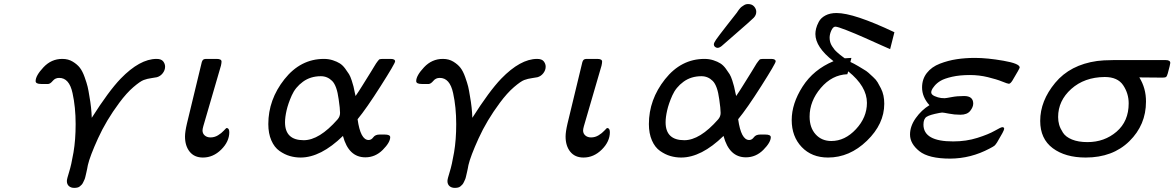

<svg xmlns="http://www.w3.org/2000/svg" viewBox="-20 -767 5762 942"><path d="M154.8 -369.1Q154.8 -396 193.4 -437Q231.9 -478 285.2 -478H286.1Q314.9 -478 336.9 -464.6Q358.9 -451.2 371.8 -434.6Q384.8 -418 395.3 -388.4Q405.8 -358.9 409.9 -341.6Q414.1 -324.2 418.9 -293Q428.7 -238.8 430.2 -189Q513.2 -319.8 571.8 -380.9Q666 -478 748 -478Q771 -478 780.5 -466.1Q790 -454.1 790 -439.9Q790 -422.9 778.6 -408Q767.1 -393.1 750 -388.2Q747.1 -387.2 724.6 -384Q702.1 -380.9 685.1 -374.5Q668 -368.2 634.5 -339.6Q601.1 -311 564.9 -262.2Q501 -176.3 460.9 -88.1Q420.9 0 411.1 43Q410.2 48.8 407.5 62Q404.8 75.2 403.3 81.1Q401.9 86.9 399.4 97.9Q397 108.9 394.5 114Q392.1 119.1 388.4 127Q384.8 134.8 380.9 138.9Q377 143.1 371.6 147.5Q366.2 151.9 359.1 153.3Q352.1 154.8 344.2 154.8Q328.1 154.8 318.1 146Q308.1 137.2 308.1 121.1Q308.1 111.3 319.1 76.7Q330.1 42 340.6 -19.5Q351.1 -81.1 351.1 -158.2Q351.1 -241.2 335.9 -310.1Q319.8 -385.3 270 -384.8Q251 -384.8 239 -370.4Q227.1 -356 216.8 -355H188H182.1Q154.8 -355 154.8 -369.1Z M887.7 -97.2Q887.7 -120.1 897 -160.2L967.8 -453.1Q969.7 -460.9 970.2 -462.9Q970.7 -464.8 973.1 -469.5Q975.6 -474.1 980.2 -476.1Q984.9 -478 991.7 -478H1043Q1066.9 -478 1066.9 -464.8Q1066.9 -458 1064 -444.8L977.5 -147.9Q973.6 -133.8 973.6 -127Q973.6 -111.8 984.6 -102.3Q995.6 -92.8 1012.7 -92.8Q1032.7 -92.8 1049.8 -103.3Q1066.9 -113.8 1077.4 -125.5Q1087.9 -137.2 1089.8 -138.2Q1095.7 -140.1 1100.3 -135Q1105 -129.9 1105 -119.1Q1105 -72.3 1065.4 -33.2Q1025.9 5.9 975.6 5.9Q933.6 5.9 910.6 -22.7Q887.7 -51.3 887.7 -97.2Z M1296.4 -158.2Q1296.4 -278.3 1375.5 -378.2Q1454.6 -478 1569.3 -478Q1592.3 -478 1612.8 -471.4Q1633.3 -464.8 1647.5 -455.8Q1661.6 -446.8 1673.6 -430.4Q1685.5 -414.1 1692.4 -403.1Q1699.2 -392.1 1705.8 -371.6Q1712.4 -351.1 1714.4 -342.5Q1716.3 -334 1720.2 -314.9L1724.6 -295.9Q1741.7 -320.8 1756.6 -345Q1771.5 -369.1 1781.5 -385Q1791.5 -400.9 1800.5 -415.5Q1809.6 -430.2 1814.9 -439.2Q1820.3 -448.2 1825 -455.6Q1829.6 -462.9 1833 -466.6Q1836.4 -470.2 1838.4 -473.1Q1840.3 -476.1 1843.8 -476.6Q1847.2 -477.1 1849.9 -477.5Q1852.5 -478 1857.4 -478H1896.5Q1918.5 -478 1918.5 -465.8Q1918.5 -456.1 1847.9 -345Q1777.3 -233.9 1734.4 -182.1Q1748.5 -80.1 1788.6 -80.1Q1801.8 -80.1 1811.5 -93.5Q1821.3 -106.9 1842.3 -106.9H1867.2Q1894 -106.9 1894.5 -94.2Q1894.5 -68.4 1857.9 -31.7Q1821.3 4.9 1772.5 4.9Q1690.4 4.9 1662.6 -100.1Q1553.7 5.9 1454.6 5.9Q1427.7 5.9 1402.1 -1.5Q1376.5 -8.8 1351.3 -26.4Q1326.2 -43.9 1311.3 -78.1Q1296.4 -112.3 1296.4 -158.2ZM1378.4 -167Q1378.4 -79.1 1470.2 -79.1Q1546.4 -79.1 1636.2 -181.2Q1648.4 -195.3 1648.4 -212.9Q1648.4 -233.9 1641.6 -279.8Q1632.8 -346.7 1609.6 -369.9Q1586.4 -393.1 1554.2 -393.1Q1503.4 -393.1 1466.3 -366Q1429.2 -338.9 1411.4 -298.8Q1393.6 -258.8 1386 -225.3Q1378.4 -191.9 1378.4 -167Z M2022 -369.1Q2022 -396 2060.5 -437Q2099.1 -478 2152.3 -478H2153.3Q2182.1 -478 2204.1 -464.6Q2226.1 -451.2 2239 -434.6Q2252 -418 2262.5 -388.4Q2272.9 -358.9 2277.1 -341.6Q2281.2 -324.2 2286.1 -293Q2295.9 -238.8 2297.4 -189Q2380.4 -319.8 2439 -380.9Q2533.2 -478 2615.2 -478Q2638.2 -478 2647.7 -466.1Q2657.2 -454.1 2657.2 -439.9Q2657.2 -422.9 2645.8 -408Q2634.3 -393.1 2617.2 -388.2Q2614.3 -387.2 2591.8 -384Q2569.3 -380.9 2552.2 -374.5Q2535.2 -368.2 2501.7 -339.6Q2468.3 -311 2432.1 -262.2Q2368.2 -176.3 2328.1 -88.1Q2288.1 0 2278.3 43Q2277.3 48.8 2274.7 62Q2272 75.2 2270.5 81.1Q2269 86.9 2266.6 97.9Q2264.2 108.9 2261.7 114Q2259.3 119.1 2255.6 127Q2252 134.8 2248 138.9Q2244.1 143.1 2238.8 147.5Q2233.4 151.9 2226.3 153.3Q2219.2 154.8 2211.4 154.8Q2195.3 154.8 2185.3 146Q2175.3 137.2 2175.3 121.1Q2175.3 111.3 2186.3 76.7Q2197.3 42 2207.8 -19.5Q2218.3 -81.1 2218.3 -158.2Q2218.3 -241.2 2203.1 -310.1Q2187 -385.3 2137.2 -384.8Q2118.2 -384.8 2106.2 -370.4Q2094.2 -356 2084 -355H2055.2H2049.3Q2022 -355 2022 -369.1Z M2754.9 -97.2Q2754.9 -120.1 2764.2 -160.2L2835 -453.1Q2836.9 -460.9 2837.4 -462.9Q2837.9 -464.8 2840.3 -469.5Q2842.8 -474.1 2847.4 -476.1Q2852.1 -478 2858.9 -478H2910.2Q2934.1 -478 2934.1 -464.8Q2934.1 -458 2931.2 -444.8L2844.7 -147.9Q2840.8 -133.8 2840.8 -127Q2840.8 -111.8 2851.8 -102.3Q2862.8 -92.8 2879.9 -92.8Q2899.9 -92.8 2917 -103.3Q2934.1 -113.8 2944.6 -125.5Q2955.1 -137.2 2957 -138.2Q2962.9 -140.1 2967.5 -135Q2972.2 -129.9 2972.2 -119.1Q2972.2 -72.3 2932.6 -33.2Q2893.1 5.9 2842.8 5.9Q2800.8 5.9 2777.8 -22.7Q2754.9 -51.3 2754.9 -97.2Z M3163.6 -158.2Q3163.6 -278.3 3242.7 -378.2Q3321.8 -478 3436.5 -478Q3459.5 -478 3480 -471.4Q3500.5 -464.8 3514.6 -455.8Q3528.8 -446.8 3540.8 -430.4Q3552.7 -414.1 3559.6 -403.1Q3566.4 -392.1 3573 -371.6Q3579.6 -351.1 3581.5 -342.5Q3583.5 -334 3587.4 -314.9L3591.8 -295.9Q3608.9 -320.8 3623.8 -345Q3638.7 -369.1 3648.7 -385Q3658.7 -400.9 3667.7 -415.5Q3676.8 -430.2 3682.1 -439.2Q3687.5 -448.2 3692.1 -455.6Q3696.8 -462.9 3700.2 -466.6Q3703.6 -470.2 3705.6 -473.1Q3707.5 -476.1 3710.9 -476.6Q3714.4 -477.1 3717 -477.5Q3719.7 -478 3724.6 -478H3763.7Q3785.6 -478 3785.6 -465.8Q3785.6 -456.1 3715.1 -345Q3644.5 -233.9 3601.6 -182.1Q3615.7 -80.1 3655.8 -80.1Q3668.9 -80.1 3678.7 -93.5Q3688.5 -106.9 3709.5 -106.9H3734.4Q3761.2 -106.9 3761.7 -94.2Q3761.7 -68.4 3725.1 -31.7Q3688.5 4.9 3639.6 4.9Q3557.6 4.9 3529.8 -100.1Q3420.9 5.9 3321.8 5.9Q3294.9 5.9 3269.3 -1.5Q3243.7 -8.8 3218.5 -26.4Q3193.4 -43.9 3178.5 -78.1Q3163.6 -112.3 3163.6 -158.2ZM3245.6 -167Q3245.6 -79.1 3337.4 -79.1Q3413.6 -79.1 3503.4 -181.2Q3515.6 -195.3 3515.6 -212.9Q3515.6 -233.9 3508.8 -279.8Q3500 -346.7 3476.8 -369.9Q3453.6 -393.1 3421.4 -393.1Q3370.6 -393.1 3333.5 -366Q3296.4 -338.9 3278.6 -298.8Q3260.7 -258.8 3253.2 -225.3Q3245.6 -191.9 3245.6 -167ZM3482.4 -549.8Q3482.4 -556.6 3493.4 -572.8Q3504.4 -588.9 3547.4 -644Q3575.2 -680.2 3593.8 -703.1Q3594.7 -704.1 3598.6 -710Q3602.5 -715.8 3604.5 -718.5Q3606.4 -721.2 3611.1 -726.6Q3615.7 -731.9 3619.6 -734.4Q3623.5 -736.8 3628.7 -740.5Q3633.8 -744.1 3639.2 -745.6Q3644.5 -747.1 3650.4 -747.1Q3669.4 -747.1 3679.9 -735.1Q3690.4 -723.1 3690.4 -709Q3690.4 -692.9 3678 -679.9Q3665.5 -667 3589.4 -601.1Q3547.4 -564.9 3520.5 -541Q3509.3 -532.2 3500.5 -532.2Q3493.7 -532.2 3488 -537.1Q3482.4 -542 3482.4 -549.8Z M4069.3 -466.8Q3980.5 -535.6 3980.5 -600.1Q3980.5 -612.3 3983.9 -626.7Q3987.3 -641.1 3997.3 -660.2Q4007.3 -679.2 4029.8 -691.2Q4052.2 -703.1 4084.5 -703.1Q4169.4 -703.1 4368.2 -608.9L4347.2 -525.9Q4346.2 -525.9 4306.4 -543.9Q4266.6 -562 4221.4 -582Q4176.3 -602.1 4132.8 -619.1Q4089.4 -636.2 4078.4 -636.2Q4067.4 -636.2 4058.8 -617.7Q4050.3 -599.1 4050.3 -582Q4050.3 -570.8 4053.2 -560.3Q4056.2 -549.8 4062.3 -540.3Q4068.4 -530.8 4074 -523.9Q4079.6 -517.1 4088.9 -509Q4098.1 -501 4102.3 -497.6Q4106.4 -494.1 4115.2 -487.8L4124.5 -481L4157.2 -482.9L4152.3 -462.9Q4153.3 -462.9 4169.9 -454.3Q4186.5 -445.8 4191.9 -441.9Q4197.3 -438 4214.8 -428Q4232.4 -418 4241 -409.9Q4249.5 -401.9 4263.9 -388.9Q4278.3 -376 4285.9 -363Q4293.5 -350.1 4302 -333.5Q4310.5 -316.9 4314.5 -297.9Q4318.4 -278.8 4318.4 -257.8Q4318.4 -158.7 4233.4 -76.4Q4148.4 5.9 4042.5 5.9Q3962.4 5.9 3913.3 -45.7Q3864.3 -97.2 3864.3 -178Q3864.3 -258.8 3917.7 -342.3Q3971.2 -425.8 4069.3 -466.8ZM3952.1 -194.8Q3952.1 -140.6 3981.7 -107.9Q4011.2 -75.2 4058.6 -75.2Q4125.5 -75.2 4179.4 -133.1Q4233.4 -190.9 4233.4 -262.2Q4233.4 -343.3 4141.6 -417L4137.2 -402.8Q4062 -399.9 4007.1 -335.4Q3952.1 -271 3952.1 -194.8Z M4444.8 -106.9Q4444.8 -147.9 4472.9 -187.5Q4501 -227.1 4540 -251Q4503.9 -291 4503.9 -337.9Q4503.9 -378.9 4527.3 -408.9Q4550.8 -439 4591.3 -454.6Q4631.8 -470.2 4674.3 -476.6Q4716.8 -482.9 4763.7 -482.9Q4823.7 -482.9 4903.3 -469Q4982.9 -455.1 4982.9 -436Q4982.9 -431.2 4946.8 -371.1Q4937 -356 4929.7 -356Q4923.8 -356 4897 -366.9Q4870.1 -377.9 4826.9 -388.4Q4783.7 -398.9 4738.8 -398.9Q4689 -398.9 4651.4 -390.4Q4613.8 -381.8 4595.2 -370.8Q4576.7 -359.9 4565.2 -345.9Q4553.7 -332 4551.3 -325Q4548.8 -317.9 4548.8 -314Q4548.8 -302.7 4565.4 -295.4Q4582 -288.1 4597.7 -286.1L4614.7 -285.2Q4620.6 -285.2 4648.2 -290.5Q4675.8 -295.9 4710 -295.9Q4754.9 -295.9 4754.9 -258.8Q4754.9 -241.7 4740 -222.9Q4725.1 -204.1 4691.9 -204.1Q4662.1 -204.1 4635.5 -209.5Q4608.9 -214.8 4602.1 -214.8Q4597.2 -214.8 4588.9 -212.9Q4542 -204.1 4526.4 -194.1Q4510.7 -184.1 4510.7 -155.8Q4510.7 -72.8 4656.7 -73.2Q4720.7 -73.2 4775.4 -90.6Q4830.1 -107.9 4860.6 -125.5Q4891.1 -143.1 4897.9 -143.1Q4906.7 -143.1 4906.7 -134.8Q4906.7 -126 4872.1 -68.8Q4864.3 -56.6 4859.1 -52.2Q4854 -47.9 4835 -38.1Q4743.2 10.7 4642.1 11.2Q4536.1 11.2 4490.5 -25.4Q4444.8 -62 4444.8 -106.9Z M5083.5 -173.8Q5083.5 -272 5157 -360.6Q5230.5 -449.2 5362.8 -467.8Q5389.6 -471.7 5442.4 -472.2H5699.7Q5721.7 -472.2 5721.7 -458Q5721.7 -452.1 5709.5 -407.2Q5705.6 -393.1 5701.2 -389.6Q5696.8 -386.2 5683.6 -386.2Q5660.6 -386.2 5569.8 -387.2Q5603 -334 5602.5 -268.1Q5602.5 -154.3 5521 -74.2Q5439.5 5.9 5306.6 5.9Q5206.5 5.9 5145 -40Q5083.5 -85.9 5083.5 -173.8ZM5171.4 -192.9Q5171.4 -172.9 5176.5 -155Q5181.6 -137.2 5195.1 -116.2Q5208.5 -95.2 5239.5 -82.5Q5270.5 -69.8 5315.4 -69.8Q5398.4 -69.8 5458 -120.8Q5517.6 -171.9 5517.6 -259.8Q5517.6 -308.6 5490.5 -348.9Q5463.4 -389.2 5400.4 -389.2H5399.4Q5300.3 -388.2 5235.8 -330.6Q5171.4 -272.9 5171.4 -192.9Z"/></svg>

Font: CMU Concrete
Style: BoldItalic
Weight: 700
Italic angle: -14.04°
Version: Version 0.7.0